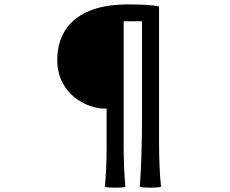

<svg xmlns="http://www.w3.org/2000/svg" viewBox="-20 -788 1040 868"><path d="M539 -318V-692H622V-244C622 -144 618 -19 612 56C622 62 699 62 708 56C702 6 699 -78 699 -147V-351V-759C670 -765 627 -768 559 -768C303 -768 237 -633 239 -513C241 -363 371 -297 453 -297H462V-120C462 -60 459 12 454 56C462 62 539 62 547 56C542 10 539 -68 539 -131V-318Z"/></svg>

Font: GenSekiGothic2 TW M
Style: Regular
Weight: 500
Version: Version 2.100;PS 2.1;hotconv 16.6.51;makeotf.lib2.5.65220 DE